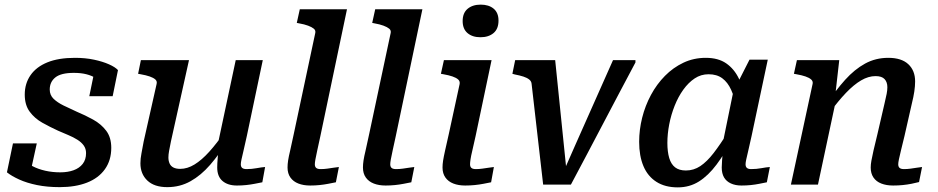

<svg xmlns="http://www.w3.org/2000/svg" viewBox="-20 -798 4054 830"><path d="M238 11Q184 11 140 2Q96 -7 63 -22Q30 -37 10 -53L36 -178H139L109 -41Q91 -49 84 -59Q77 -69 78.5 -81.5Q80 -94 87 -106Q99 -91 122 -79Q145 -67 175.5 -60Q206 -53 241 -53Q273 -53 298 -62Q323 -71 337.5 -89.5Q352 -108 352 -136Q352 -155 342 -169Q332 -183 314.5 -194Q297 -205 275.5 -214Q254 -223 231 -233Q196 -249 163 -267.5Q130 -286 108.5 -315Q87 -344 87 -389Q87 -437 112 -473Q137 -509 185 -528.5Q233 -548 304 -548Q349 -548 386.5 -540Q424 -532 451 -520Q478 -508 490 -495L467 -382H366L388 -489Q399 -489 408.5 -481Q418 -473 422.5 -460.5Q427 -448 423 -434Q412 -449 394.5 -460Q377 -471 353.5 -477Q330 -483 299 -483Q244 -483 219.5 -463.5Q195 -444 195 -411Q195 -387 211.5 -371Q228 -355 254.5 -342Q281 -329 312 -315Q348 -300 382.5 -281Q417 -262 439 -233Q461 -204 461 -159Q461 -105 433.5 -66.5Q406 -28 356 -8.5Q306 11 238 11Z M719 -187Q714 -162 711 -146Q708 -130 708 -117Q708 -103 713 -91.5Q718 -80 729.5 -74Q741 -68 759 -68Q790 -68 821 -87Q852 -106 884.5 -142Q917 -178 953 -230L965 -191Q928 -131 888.5 -85.5Q849 -40 803.5 -14.5Q758 11 703 11Q647 11 617 -17.5Q587 -46 587 -92Q587 -112 591.5 -135Q596 -158 601 -186L657 -435Q660 -447 651.5 -454.5Q643 -462 627 -467.5Q611 -473 588 -477L577 -479L589 -538H797ZM1047 -210Q1039 -173 1033 -148Q1027 -123 1024 -109Q1021 -95 1021 -88Q1021 -77 1027 -72Q1033 -67 1046 -67Q1068 -67 1089.5 -71Q1111 -75 1126 -76L1114 -10Q1099 -7 1081 -3.5Q1063 0 1044 2Q1025 4 1004 4Q965 4 942 -15.5Q919 -35 919 -74Q919 -80 919.5 -92Q920 -104 921.5 -120Q923 -136 925 -154L916 -148L999 -538H1116Z M1343 -656Q1345 -667 1336.5 -674Q1328 -681 1312 -687Q1296 -693 1273 -697L1263 -699L1276 -758H1480L1365 -210Q1357 -173 1351.5 -148Q1346 -123 1343.5 -109Q1341 -95 1341 -88Q1341 -77 1347 -72Q1353 -67 1366 -67Q1381 -67 1395 -69Q1409 -71 1422 -73Q1435 -75 1445 -76L1432 -10Q1417 -7 1399 -3.5Q1381 0 1361.5 2Q1342 4 1321 4Q1292 4 1270 -4.5Q1248 -13 1235.5 -30.5Q1223 -48 1223 -74Q1223 -88 1225.5 -104.5Q1228 -121 1234.5 -148Q1241 -175 1250 -219Z M1669 -656Q1671 -667 1662.5 -674Q1654 -681 1638 -687Q1622 -693 1599 -697L1589 -699L1602 -758H1806L1691 -210Q1683 -173 1677.5 -148Q1672 -123 1669.5 -109Q1667 -95 1667 -88Q1667 -77 1673 -72Q1679 -67 1692 -67Q1707 -67 1721 -69Q1735 -71 1748 -73Q1761 -75 1771 -76L1758 -10Q1743 -7 1725 -3.5Q1707 0 1687.5 2Q1668 4 1647 4Q1618 4 1596 -4.5Q1574 -13 1561.5 -30.5Q1549 -48 1549 -74Q1549 -88 1551.5 -104.5Q1554 -121 1560.5 -148Q1567 -175 1576 -219Z M1893 -74Q1893 -88 1895.5 -104Q1898 -120 1904 -147Q1910 -174 1920 -218L1967 -435Q1969 -447 1960.5 -454.5Q1952 -462 1936 -467.5Q1920 -473 1897 -477L1886 -479L1899 -538H2105L2036 -210Q2028 -173 2022 -148Q2016 -123 2014 -109Q2012 -95 2012 -88Q2012 -77 2018 -72Q2024 -67 2037 -67Q2051 -67 2065 -69Q2079 -71 2092.5 -73Q2106 -75 2115 -76L2103 -10Q2088 -7 2070 -3.5Q2052 0 2032 2Q2012 4 1991 4Q1962 4 1940 -4.5Q1918 -13 1905.5 -30.5Q1893 -48 1893 -74ZM1980 -707Q1980 -742 2001.5 -760Q2023 -778 2058 -778Q2093 -778 2114 -760.5Q2135 -743 2135 -709Q2135 -673 2113.5 -655Q2092 -637 2057 -637Q2022 -637 2001 -655Q1980 -673 1980 -707Z M2380 -538H2207L2195 -479L2206 -476Q2227 -472 2242.5 -467Q2258 -462 2267.5 -454.5Q2277 -447 2278 -436L2328 0H2448Q2483 -66 2518 -132Q2553 -198 2587.5 -264Q2622 -330 2657 -396Q2692 -462 2727 -528V-538H2630Q2603 -477 2576 -416.5Q2549 -356 2522 -295Q2495 -234 2468 -173.5Q2441 -113 2414 -51L2431 -39Z M3202 -364 3163 -334Q3155 -378 3140.5 -410Q3126 -442 3102.5 -459.5Q3079 -477 3043 -477Q3010 -477 2983 -459Q2956 -441 2934 -410.5Q2912 -380 2896.5 -341Q2881 -302 2873 -260.5Q2865 -219 2865 -180Q2865 -142 2873 -115Q2881 -88 2898.5 -74.5Q2916 -61 2945 -61Q2979 -61 3007.5 -80Q3036 -99 3065 -136.5Q3094 -174 3128 -229L3147 -198Q3113 -134 3077.5 -86.5Q3042 -39 3001.5 -13.5Q2961 12 2910 12Q2855 12 2817.5 -12Q2780 -36 2761.5 -80Q2743 -124 2743 -185Q2743 -237 2756 -289Q2769 -341 2794 -387.5Q2819 -434 2854.5 -470Q2890 -506 2934.5 -527Q2979 -548 3031 -548Q3085 -548 3119.5 -524Q3154 -500 3174 -458.5Q3194 -417 3202 -364ZM3299 -540 3229 -210Q3221 -173 3215 -148Q3209 -123 3206 -109Q3203 -95 3203 -88Q3203 -77 3209 -72Q3215 -67 3227 -67Q3250 -67 3271.5 -71Q3293 -75 3308 -76L3295 -10Q3280 -7 3262.5 -3.5Q3245 0 3226 2Q3207 4 3185 4Q3159 4 3139.5 -5Q3120 -14 3110 -31Q3100 -48 3100 -74Q3100 -84 3101.5 -105.5Q3103 -127 3106 -157L3098 -148L3152 -412L3159 -420L3220 -540Z M3399 0H3516L3597 -380L3591 -388L3608 -538H3425L3412 -479L3423 -477Q3446 -473 3462 -467.5Q3478 -462 3486.5 -454.5Q3495 -447 3493 -436ZM3890 -210 3922 -351Q3929 -379 3932.5 -402.5Q3936 -426 3936 -446Q3936 -493 3906.5 -520.5Q3877 -548 3820 -548Q3765 -548 3719.5 -523Q3674 -498 3633.5 -453Q3593 -408 3554 -349L3566 -310Q3603 -361 3637 -396.5Q3671 -432 3702.5 -450.5Q3734 -469 3765 -469Q3792 -469 3804 -456Q3816 -443 3816 -421Q3816 -408 3813 -392.5Q3810 -377 3804 -352L3773 -218Q3762 -174 3756 -147Q3750 -120 3747 -103.5Q3744 -87 3744 -74Q3744 -48 3756 -30.5Q3768 -13 3790 -4.5Q3812 4 3841 4Q3863 4 3882.5 2Q3902 0 3920 -3.5Q3938 -7 3953 -11L3966 -76Q3956 -75 3943.5 -73Q3931 -71 3916.5 -69Q3902 -67 3888 -67Q3875 -67 3869 -72Q3863 -77 3863 -88Q3863 -95 3866 -109.5Q3869 -124 3875 -148.5Q3881 -173 3890 -210Z"/></svg>

Font: Roboto Serif Medium
Style: Italic
Weight: 500
Italic angle: -10°
Designer: Greg Gazdowicz
Foundry: Commercial Type
Version: Version 1.008